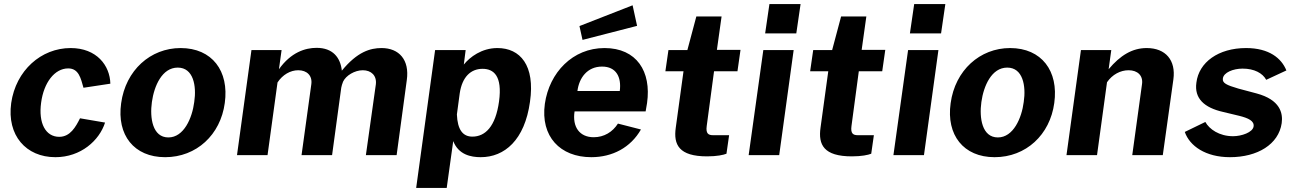

<svg xmlns="http://www.w3.org/2000/svg" viewBox="-20 -762 6368 943"><path d="M327 -526C182 -526 58 -416 35 -256C13 -97 108 10 252 10C377 10 468 -72 496 -160L373 -181C352 -139 325 -90 271 -90C204 -90 168 -157 182 -258C195 -356 248 -426 315 -426C367 -426 377 -377 390 -331L522 -351C520 -440 455 -526 327 -526Z M791 10C945 10 1063 -100 1084 -256C1106 -413 1022 -526 867 -526C719 -526 597 -417 575 -255C553 -99 638 10 791 10ZM807 -87C729 -87 715 -183 726 -261C737 -340 776 -430 853 -430C930 -430 946 -340 934 -261C924 -182 883 -87 807 -87Z M1144 0H1294L1343 -357C1368 -395 1406 -417 1445 -417C1487 -417 1515 -391 1509 -348L1461 0H1611L1656 -331C1658 -341 1660 -348 1665 -361C1679 -391 1722 -417 1762 -417C1803 -417 1831 -391 1826 -348L1777 0H1928L1978 -369C1992 -468 1940 -526 1854 -526C1799 -526 1735 -508 1659 -415C1652 -479 1615 -527 1535 -527C1479 -527 1409 -505 1350 -422L1363 -516H1215Z M2024 161H2174L2206 -69C2232 -2 2293 10 2341 10C2458 10 2557 -74 2583 -262C2609 -441 2535 -526 2423 -526C2346 -526 2288 -482 2258 -445L2267 -516H2117ZM2300 -91C2253 -91 2227 -125 2224 -200L2238 -304C2250 -384 2292 -424 2350 -424C2405 -424 2448 -389 2431 -264C2414 -140 2363 -91 2300 -91Z M3087 -736 2826 -634 2841 -566 3109 -635ZM2802 -215H3151L3158 -256C3180 -411 3107 -526 2949 -526C2793 -526 2678 -406 2656 -252C2634 -92 2731 10 2884 10C2988 10 3077 -37 3128 -126L3015 -155C2989 -114 2947 -88 2896 -88C2827 -88 2790 -138 2802 -215ZM2816 -315C2824 -379 2864 -435 2937 -435C3006 -435 3033 -384 3024 -315Z M3602 -412 3617 -517H3501L3524 -681H3400L3356 -516H3263L3248 -412H3337L3299 -135C3287 -51 3315 6 3453 6C3501 6 3533 -1 3548 -7L3561 -98H3482C3459 -98 3446 -106 3451 -143L3487 -412Z M3912 -742H3759L3738 -598H3891ZM3878 -516H3729L3657 0H3807Z M4313 -412 4328 -517H4212L4235 -681H4111L4067 -516H3974L3959 -412H4048L4010 -135C3998 -51 4026 6 4164 6C4212 6 4244 -1 4259 -7L4272 -98H4193C4170 -98 4157 -106 4162 -143L4198 -412Z M4623 -742H4470L4449 -598H4602ZM4589 -516H4440L4368 0H4518Z M4865 10C5019 10 5137 -100 5158 -256C5180 -413 5096 -526 4941 -526C4793 -526 4671 -417 4649 -255C4627 -99 4712 10 4865 10ZM4881 -87C4803 -87 4789 -183 4800 -261C4811 -340 4850 -430 4927 -430C5004 -430 5020 -340 5008 -261C4998 -182 4957 -87 4881 -87Z M5218 0H5368L5417 -358C5443 -396 5483 -417 5523 -417C5567 -417 5595 -391 5589 -349L5541 0H5691L5743 -372C5756 -466 5705 -526 5612 -526C5541 -526 5482 -490 5425 -422L5438 -516H5289Z M6021 10C6156 10 6260 -53 6275 -157C6282 -207 6267 -272 6152 -303L6062 -327C6004 -344 5983 -354 5986 -376C5989 -406 6037 -425 6083 -425C6140 -425 6181 -403 6199 -370L6298 -416C6274 -476 6213 -526 6100 -526C5964 -526 5868 -456 5856 -356C5845 -279 5894 -233 5988 -212L6067 -193C6111 -182 6141 -168 6137 -141C6133 -112 6078 -93 6036 -93C5968 -93 5919 -128 5900 -163L5799 -114C5823 -45 5901 10 6021 10Z"/></svg>

Font: United Sans
Style: Bold Italic
Weight: 700
Italic angle: -8°
Designer: Pablo Impallari, Rodrigo Fuenzalida (Modified by Dan O. Williams)
Version: Version 1.000;PS 001.000;hotconv 1.0.88;makeotf.lib2.5.64775